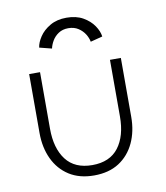

<svg xmlns="http://www.w3.org/2000/svg" viewBox="-72 -658 631 730"><g transform="rotate(-10 243.0 -292.5)"><path d="M98.5 -192Q98.5 -116.5 132.2 -72.2Q166 -28 233.5 -28Q301 -28 334.8 -72.2Q368.5 -116.5 368.5 -192V-410.5H410.5V-183Q410.5 -127 389.8 -82.8Q369 -38.5 329.8 -13.2Q290.5 12 233.5 12Q177 12 137.5 -13.2Q98 -38.5 77.2 -82.8Q56.5 -127 56.5 -183V-410.5H98.5ZM159 -491 111.5 -503Q114 -522.5 128.5 -544.2Q143 -566 169.5 -581.5Q196 -597 233 -597Q270.5 -597 296.8 -582Q323 -567 337.8 -545.2Q352.5 -523.5 355 -503L308.5 -491Q306 -505.5 296.8 -520.5Q287.5 -535.5 271.5 -546Q255.5 -556.5 233 -556.5Q211 -556.5 195.2 -546Q179.5 -535.5 170.8 -520.5Q162 -505.5 159 -491Z"/></g></svg>

Font: League Spartan Thin ExtraLight
Style: Regular
Weight: 250
Version: Version 2.002